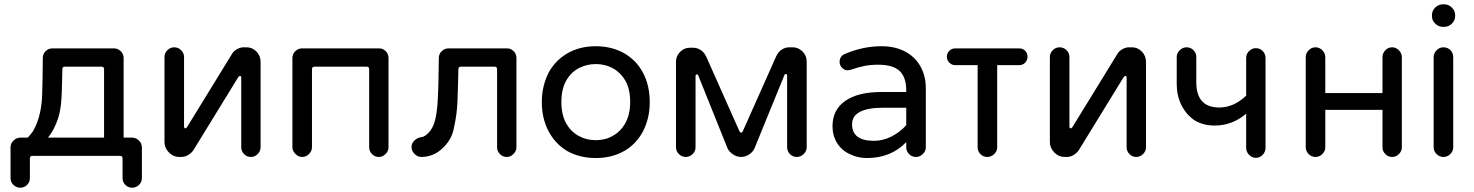

<svg xmlns="http://www.w3.org/2000/svg" viewBox="-20 -753 6855 893"><path d="M74 120Q56 120 42.5 107Q29 94 29 75V-68Q29 -86 43 -99.5Q57 -113 75 -113H109Q116 -120 121.5 -127Q127 -134 133 -142Q156 -181 167 -233Q175 -272 176 -312Q177 -352 178 -392L179 -483Q179 -502 192 -515Q205 -528 224 -528H510Q528 -528 541.5 -515Q555 -502 555 -483V-113H594Q612 -113 626 -99.5Q640 -86 640 -68V75Q640 94 626.5 107Q613 120 595 120Q576 120 563 107Q550 94 550 75V-16Q550 -28 538 -28H131Q119 -28 119 -16V75Q119 94 106 107Q93 120 74 120ZM203 -113H464V-431Q464 -443 452 -443H281Q270 -443 270 -431L269 -383Q268 -333 266 -296.5Q264 -260 257.5 -229.5Q251 -199 235 -165Q224 -139 203 -113Z M813 -23Q786 -23 765.5 -44Q745 -65 745 -92V-488Q745 -506 758.5 -519.5Q772 -533 790 -533Q809 -533 822.5 -519.5Q836 -506 836 -488V-166Q836 -156 842 -156Q846 -156 850 -162L1062 -507Q1070 -518 1084.5 -525.5Q1099 -533 1114 -533H1127Q1153 -533 1172.5 -513.5Q1192 -494 1192 -465V-68Q1192 -50 1178.5 -36.5Q1165 -23 1147 -23Q1128 -23 1115 -36.5Q1102 -50 1102 -68V-390Q1102 -400 1096 -400Q1093 -400 1088 -394L878 -52Q854 -23 823 -23Z M1385 -23Q1368 -23 1354 -37Q1340 -51 1340 -68V-483Q1340 -502 1353.5 -515Q1367 -528 1385 -528H1743Q1761 -528 1774 -515Q1787 -502 1787 -483V-68Q1787 -51 1773.5 -37Q1760 -23 1742 -23Q1723 -23 1710 -36.5Q1697 -50 1697 -68V-431Q1697 -443 1685 -443H1443Q1431 -443 1431 -431V-68Q1431 -51 1417.5 -37Q1404 -23 1385 -23Z M1939 -23Q1922 -23 1908 -37Q1894 -51 1894 -70Q1894 -87 1908 -100Q1922 -113 1939 -115Q1957 -116 1979 -142Q1993 -160 2000.5 -183.5Q2008 -207 2011 -233Q2015 -262 2016.5 -297Q2018 -332 2019 -360L2021 -483Q2021 -502 2034.5 -515Q2048 -528 2066 -528H2338Q2356 -528 2369 -515Q2382 -502 2382 -483V-68Q2382 -51 2368.5 -37Q2355 -23 2337 -23Q2318 -23 2305 -36.5Q2292 -50 2292 -68V-431Q2292 -443 2280 -443H2124Q2112 -443 2112 -431L2110 -351Q2109 -307 2107.5 -277.5Q2106 -248 2102.5 -221Q2099 -194 2091 -157Q2085 -124 2066.5 -96.5Q2048 -69 2021 -49Q1984 -23 1939 -23Z M2751 -18Q2677 -18 2619 -50Q2563 -83 2531.5 -142.5Q2500 -202 2500 -278Q2500 -316 2508 -350Q2516 -384 2531 -414Q2563 -473 2620 -505.5Q2677 -538 2751 -538Q2824 -538 2882 -506Q2940 -473 2971 -414Q3002 -355 3002 -278Q3002 -240 2994 -206Q2986 -172 2971 -143Q2939 -82 2882 -50Q2825 -18 2751 -18ZM2751 -101Q2771 -101 2790.5 -105.5Q2810 -110 2828 -120Q2866 -140 2888.5 -180.5Q2911 -221 2911 -279Q2911 -339 2888 -379Q2866 -416 2830.5 -435.5Q2795 -455 2751 -455Q2710 -455 2674 -437Q2636 -418 2613.5 -378Q2591 -338 2591 -279Q2591 -218 2614 -178Q2635 -141 2671 -121Q2707 -101 2751 -101Z M3169 -23Q3151 -23 3137.5 -36.5Q3124 -50 3124 -68V-466Q3124 -492 3143 -511.5Q3162 -531 3189 -531H3204Q3223 -531 3239.5 -520Q3256 -509 3265 -489L3419 -143Q3422 -136 3427 -136Q3432 -136 3435 -143L3590 -491Q3599 -511 3615.5 -522Q3632 -533 3651 -533H3667Q3693 -533 3712.5 -513.5Q3732 -494 3732 -467V-68Q3732 -50 3718 -36.5Q3704 -23 3686 -23Q3667 -23 3654 -36.5Q3641 -50 3641 -68V-400Q3641 -409 3635 -409Q3630 -409 3628 -403L3490 -65Q3484 -48 3465.5 -35.5Q3447 -23 3427 -23Q3407 -23 3388.5 -35.5Q3370 -48 3363 -65L3228 -401Q3227 -407 3221 -407Q3215 -407 3215 -398V-68Q3215 -50 3201.5 -36.5Q3188 -23 3169 -23Z M4012 -18Q3969 -18 3933 -36Q3895 -53 3873.5 -87.5Q3852 -122 3852 -166Q3852 -242 3911 -283.5Q3970 -325 4078 -325H4195V-332Q4195 -394 4164 -423Q4133 -452 4065 -452Q4030 -452 4001.5 -446.5Q3973 -441 3935 -428L3922 -426Q3908 -426 3896.5 -437.5Q3885 -449 3885 -465Q3885 -493 3912 -503Q3994 -538 4080 -538Q4147 -538 4196 -510Q4240 -484 4263 -440.5Q4286 -397 4286 -344V-68Q4286 -50 4272 -36.5Q4258 -23 4240 -23Q4221 -23 4208 -36.5Q4195 -50 4195 -68V-92Q4124 -18 4012 -18ZM4045 -98Q4087 -98 4127 -118.5Q4167 -139 4195 -171V-252H4089Q3943 -252 3943 -175Q3943 -98 4045 -98Z M4572 -23Q4553 -23 4540 -36.5Q4527 -50 4527 -68V-450H4423Q4407 -450 4395.5 -461.5Q4384 -473 4384 -489Q4384 -506 4395.5 -517Q4407 -528 4423 -528H4720Q4737 -528 4748 -517Q4759 -506 4759 -489Q4759 -473 4748 -461.5Q4737 -450 4720 -450H4618V-68Q4618 -50 4604 -36.5Q4590 -23 4572 -23Z M4931 -23Q4904 -23 4883.5 -44Q4863 -65 4863 -92V-488Q4863 -506 4876.5 -519.5Q4890 -533 4908 -533Q4927 -533 4940.5 -519.5Q4954 -506 4954 -488V-166Q4954 -156 4960 -156Q4964 -156 4968 -162L5180 -507Q5188 -518 5202.5 -525.5Q5217 -533 5232 -533H5245Q5271 -533 5290.5 -513.5Q5310 -494 5310 -465V-68Q5310 -50 5296.5 -36.5Q5283 -23 5265 -23Q5246 -23 5233 -36.5Q5220 -50 5220 -68V-390Q5220 -400 5214 -400Q5211 -400 5206 -394L4996 -52Q4972 -23 4941 -23Z M5821 -19Q5803 -19 5789.5 -33Q5776 -47 5776 -65V-224Q5711 -169 5629 -169Q5576 -169 5535 -194Q5497 -220 5475 -264Q5453 -308 5453 -361V-488Q5453 -506 5467 -519.5Q5481 -533 5499 -533Q5518 -533 5531 -519.5Q5544 -506 5544 -488V-371Q5544 -253 5651 -253Q5718 -253 5776 -308V-484Q5776 -502 5789.5 -515.5Q5803 -529 5821 -529Q5840 -529 5853 -515.5Q5866 -502 5866 -484V-65Q5866 -47 5853 -33Q5840 -19 5821 -19Z M6098 -23Q6080 -23 6066.5 -36.5Q6053 -50 6053 -68V-487Q6053 -505 6066.5 -519Q6080 -533 6098 -533Q6117 -533 6130.5 -519Q6144 -505 6144 -487V-320H6410V-487Q6410 -505 6423 -519Q6436 -533 6455 -533Q6473 -533 6486.5 -519Q6500 -505 6500 -487V-68Q6500 -50 6486.5 -36.5Q6473 -23 6455 -23Q6436 -23 6423 -36.5Q6410 -50 6410 -68V-242H6144V-68Q6144 -50 6130.5 -36.5Q6117 -23 6098 -23Z M6691 -628Q6671 -628 6655.5 -643Q6640 -658 6640 -678V-682Q6640 -703 6655.5 -718Q6671 -733 6691 -733H6697Q6717 -733 6732.5 -718Q6748 -703 6748 -682V-678Q6748 -658 6732.5 -643Q6717 -628 6697 -628ZM6693 -23Q6675 -23 6661.5 -36.5Q6648 -50 6648 -68V-487Q6648 -505 6661.5 -519Q6675 -533 6693 -533Q6713 -533 6726 -520Q6739 -507 6739 -487V-68Q6739 -50 6725.5 -36.5Q6712 -23 6693 -23Z"/></svg>

Font: Huninn
Style: Regular
Weight: 400
Designer: justfont
Foundry: justfont
Version: Version 1.003